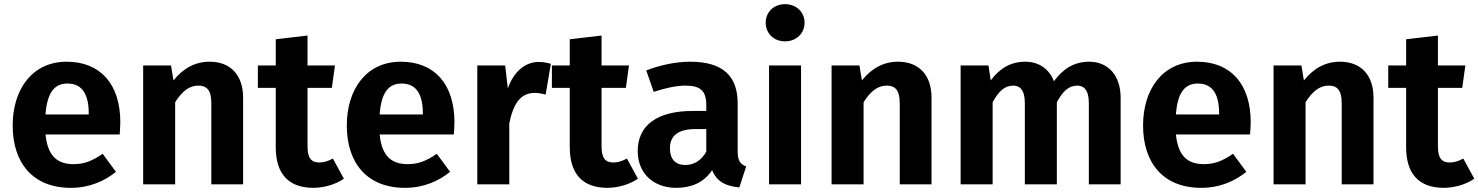

<svg xmlns="http://www.w3.org/2000/svg" viewBox="-20 -887 7115 924"><path d="M559 -299C559 -482 463 -590 301 -590C134 -590 41 -456 41 -283C41 -104 137 17 321 17C410 17 482 -15 538 -60L474 -147C424 -112 383 -97 335 -97C261 -97 210 -130 199 -240H556C557 -256 559 -280 559 -299ZM407 -336H199C207 -445 244 -485 305 -485C378 -485 407 -429 407 -342Z M989 -590C917 -590 861 -557 815 -500L803 -572H669V0H823V-395C855 -446 890 -475 934 -475C972 -475 997 -457 997 -391V0H1150V-417C1150 -525 1090 -590 989 -590Z M1582 -124C1558 -111 1538 -105 1517 -105C1478 -105 1460 -126 1460 -183V-464H1577L1592 -572H1460V-716L1307 -698V-572H1221V-464H1307V-179C1307 -52 1367 16 1486 17C1537 17 1593 2 1635 -27Z M2167 -299C2167 -482 2071 -590 1909 -590C1742 -590 1649 -456 1649 -283C1649 -104 1745 17 1929 17C2018 17 2090 -15 2146 -60L2082 -147C2032 -112 1991 -97 1943 -97C1869 -97 1818 -130 1807 -240H2164C2165 -256 2167 -280 2167 -299ZM2015 -336H1807C1815 -445 1852 -485 1913 -485C1986 -485 2015 -429 2015 -342Z M2573 -589C2507 -589 2451 -541 2424 -461L2411 -572H2277V0H2431V-293C2450 -387 2484 -440 2554 -440C2573 -440 2587 -436 2606 -432L2631 -580C2612 -585 2594 -589 2573 -589Z M2997 -124C2973 -111 2953 -105 2932 -105C2893 -105 2875 -126 2875 -183V-464H2992L3007 -572H2875V-716L2722 -698V-572H2636V-464H2722V-179C2722 -52 2782 16 2901 17C2952 17 3008 2 3050 -27Z M3530 -159V-390C3530 -519 3461 -590 3302 -590C3237 -590 3162 -576 3090 -548L3126 -445C3183 -464 3239 -475 3277 -475C3348 -475 3379 -453 3379 -381V-353H3313C3144 -353 3049 -285 3049 -160C3049 -56 3121 17 3235 17C3303 17 3366 -6 3407 -68C3430 -12 3474 9 3538 15L3571 -86C3544 -96 3530 -112 3530 -159ZM3278 -93C3230 -93 3204 -122 3204 -173C3204 -235 3245 -266 3329 -266H3379V-157C3356 -116 3321 -93 3278 -93Z M3758 -867C3703 -867 3665 -828 3665 -778C3665 -727 3703 -688 3758 -688C3813 -688 3852 -727 3852 -778C3852 -828 3813 -867 3758 -867ZM3835 -572H3681V0H3835Z M4302 -590C4230 -590 4174 -557 4128 -500L4116 -572H3982V0H4136V-395C4168 -446 4203 -475 4247 -475C4285 -475 4310 -457 4310 -391V0H4463V-417C4463 -525 4403 -590 4302 -590Z M5222 -590C5149 -590 5096 -556 5052 -496C5029 -556 4979 -590 4914 -590C4843 -590 4790 -557 4748 -500L4737 -572H4603V0H4757V-395C4785 -446 4814 -475 4856 -475C4886 -475 4912 -457 4912 -391V0H5066V-395C5094 -446 5122 -475 5164 -475C5194 -475 5220 -457 5220 -391V0H5373V-417C5373 -525 5312 -590 5222 -590Z M5999 -299C5999 -482 5903 -590 5741 -590C5574 -590 5481 -456 5481 -283C5481 -104 5577 17 5761 17C5850 17 5922 -15 5978 -60L5914 -147C5864 -112 5823 -97 5775 -97C5701 -97 5650 -130 5639 -240H5996C5997 -256 5999 -280 5999 -299ZM5847 -336H5639C5647 -445 5684 -485 5745 -485C5818 -485 5847 -429 5847 -342Z M6429 -590C6357 -590 6301 -557 6255 -500L6243 -572H6109V0H6263V-395C6295 -446 6330 -475 6374 -475C6412 -475 6437 -457 6437 -391V0H6590V-417C6590 -525 6530 -590 6429 -590Z M7022 -124C6998 -111 6978 -105 6957 -105C6918 -105 6900 -126 6900 -183V-464H7017L7032 -572H6900V-716L6747 -698V-572H6661V-464H6747V-179C6747 -52 6807 16 6926 17C6977 17 7033 2 7075 -27Z"/></svg>

Font: Glow Sans SC Normal
Style: Bold
Weight: 700
Designer: Ryoko NISHIZUKA (kana, bopomofo & ideographs); Paul D. Hunt (Latin, Greek & Cyrillic); Sandoll Communications, Soo-young
Version: Version 0.93